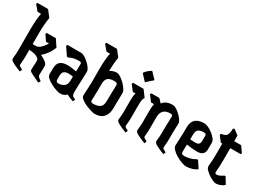

<svg xmlns="http://www.w3.org/2000/svg" viewBox="-54 -1373 2754 2033"><g transform="rotate(30 1322.5 -356.5)"><path d="M182 2Q118 -22 83.5 -41.5Q49 -61 49 -77Q49 -91 52.5 -120.5Q56 -150 56 -178V-447Q56 -507 60.5 -557.5Q65 -608 72 -639H29L-26 -704L-19 -720H111L170 -644Q163 -605 159 -555.5Q155 -506 155 -455V-319Q164 -316 180 -316Q212 -316 230 -327Q248 -338 268 -361Q280 -375 288.5 -387.5Q297 -400 302 -409H265L218 -478L225 -494H337L393 -409Q385 -390 373.5 -367.5Q362 -345 349 -328Q316 -283 288 -263Q324 -247 353 -225Q382 -203 382 -178Q382 -165 381.5 -145Q381 -125 380 -105.5Q379 -86 379 -74Q379 -57 390.5 -46Q402 -35 426 -19L410 7Q346 -23 312 -40.5Q278 -58 278 -73Q278 -86 279 -107Q280 -128 281 -151Q282 -174 282 -191Q282 -206 259.5 -221.5Q237 -237 187 -244L155 -248V-167Q155 -131 152 -103.5Q149 -76 149 -62Q149 -52 156.5 -46.5Q164 -41 194 -25ZM308 -422 304 -413Q306 -418 308 -422Z M826 -5Q802 -13 782 -21.5Q762 -30 744 -40Q730 -26 710.5 -17.5Q691 -9 666 -9Q649 -9 616.5 -20Q584 -31 550 -48.5Q516 -66 492.5 -87.5Q469 -109 469 -130Q469 -156 469.5 -176.5Q470 -197 470 -201Q470 -260 500.5 -284.5Q531 -309 586 -309Q614 -309 646 -305Q678 -301 698 -296Q699 -324 699.5 -349.5Q700 -375 700 -388Q700 -399 694 -404Q688 -409 672 -409Q633 -409 606 -403Q579 -397 555 -383H536L471 -478L479 -494H646Q666 -494 691.5 -478.5Q717 -463 742 -440Q767 -417 783 -393Q799 -369 799 -351Q799 -318 797 -273Q795 -228 793 -181.5Q791 -135 791 -97Q791 -67 801 -55.5Q811 -44 839 -33ZM568 -130Q568 -105 577 -98.5Q586 -92 599 -92Q640 -92 667.5 -113.5Q695 -135 695 -181Q695 -190 695.5 -203Q696 -216 696 -232Q685 -235 669 -236Q653 -237 640 -237Q604 -237 586 -221Q568 -205 568 -165Z M1091 -5Q1080 -5 1056.5 -11Q1033 -17 1005 -27.5Q977 -38 951 -52Q925 -66 908.5 -82Q892 -98 892 -114Q892 -145 895 -181.5Q898 -218 899 -279V-447Q899 -507 903.5 -557.5Q908 -608 915 -639H872L817 -704L824 -720H954L1013 -644Q1006 -609 1002.5 -565.5Q999 -522 998 -476Q1013 -486 1034.5 -493.5Q1056 -501 1081 -501Q1101 -501 1127.5 -483.5Q1154 -466 1179.5 -440.5Q1205 -415 1221.5 -389.5Q1238 -364 1238 -347Q1238 -332 1237.5 -301.5Q1237 -271 1236 -232Q1235 -193 1235 -152Q1235 -86 1198.5 -45.5Q1162 -5 1091 -5ZM994 -111Q994 -90 1026 -90Q1076 -90 1106 -110Q1136 -130 1136 -189Q1136 -248 1138 -297.5Q1140 -347 1140 -379Q1140 -396 1132.5 -403.5Q1125 -411 1101 -411Q1044 -411 1021 -388.5Q998 -366 998 -313V-254Q998 -205 996 -163.5Q994 -122 994 -111Z M1386 -561 1320 -632V-642Q1347 -678 1393 -705L1459 -636L1458 -624Q1438 -610 1420.5 -593Q1403 -576 1386 -561ZM1475 2Q1411 -22 1376.5 -41.5Q1342 -61 1342 -77Q1342 -91 1345.5 -120.5Q1349 -150 1349 -178V-321Q1349 -347 1351.5 -369.5Q1354 -392 1360 -409H1327L1274 -477L1281 -494H1409L1467 -416Q1455 -400 1451.5 -376Q1448 -352 1448 -315V-167Q1448 -131 1445 -103.5Q1442 -76 1442 -62Q1442 -52 1449.5 -46.5Q1457 -41 1487 -25Z M1704 0Q1640 -24 1605.5 -43.5Q1571 -63 1571 -79Q1571 -93 1574.5 -122.5Q1578 -152 1578 -180V-308Q1578 -328 1579.5 -358Q1581 -388 1586 -409H1549L1497 -478L1504 -494H1598Q1602 -494 1615.5 -480.5Q1629 -467 1643 -450Q1662 -476 1690.5 -488.5Q1719 -501 1746 -501H1767Q1787 -501 1811.5 -485Q1836 -469 1859.5 -446Q1883 -423 1898 -400.5Q1913 -378 1913 -364Q1913 -339 1911 -302Q1909 -265 1909 -242V-169Q1909 -133 1906 -105.5Q1903 -78 1903 -64Q1903 -54 1910.5 -48.5Q1918 -43 1948 -27L1936 0Q1872 -24 1837.5 -43.5Q1803 -63 1803 -79Q1803 -93 1806.5 -122.5Q1810 -152 1810 -180V-232Q1810 -264 1812 -305Q1814 -346 1814 -377Q1814 -397 1809 -404Q1804 -411 1787 -411Q1731 -411 1704 -382.5Q1677 -354 1677 -304V-169Q1677 -133 1674 -105.5Q1671 -78 1671 -64Q1671 -54 1678.5 -48.5Q1686 -43 1716 -27Z M2210 -7Q2186 -7 2151 -19.5Q2116 -32 2081.5 -52.5Q2047 -73 2024 -97.5Q2001 -122 2001 -146Q2001 -170 2004.5 -229Q2008 -288 2008 -370Q2008 -500 2150 -500Q2172 -500 2201 -486.5Q2230 -473 2257 -451.5Q2284 -430 2302 -407Q2320 -384 2320 -364V-282Q2320 -201 2230 -201Q2202 -201 2166 -204.5Q2130 -208 2102 -213Q2101 -180 2100.5 -153.5Q2100 -127 2100 -123Q2100 -107 2108 -100Q2116 -93 2137 -93Q2168 -93 2204.5 -102.5Q2241 -112 2270 -131H2285L2339 -49Q2320 -31 2282.5 -19Q2245 -7 2210 -7ZM2105 -338Q2105 -330 2104.5 -314Q2104 -298 2104 -278Q2133 -275 2171 -275Q2200 -275 2211.5 -289.5Q2223 -304 2223 -334V-388Q2223 -399 2217 -407Q2211 -415 2191 -415Q2151 -415 2128 -398.5Q2105 -382 2105 -338Z M2572 -8Q2557 -8 2531 -19.5Q2505 -31 2478 -49.5Q2451 -68 2432 -88.5Q2413 -109 2413 -128Q2413 -139 2414 -151Q2415 -163 2417 -182.5Q2419 -202 2420 -235Q2421 -268 2421 -321Q2421 -341 2421 -363Q2421 -385 2420 -409H2402L2351 -476L2358 -492Q2411 -498 2425 -524Q2439 -550 2439 -603L2456 -609L2517 -563Q2517 -545 2517 -528Q2517 -511 2517 -494H2602L2652 -424L2645 -409H2518Q2518 -373 2518 -340Q2518 -307 2518 -277Q2518 -219 2516.5 -188Q2515 -157 2513 -142Q2511 -127 2511 -114Q2511 -94 2532 -94Q2550 -94 2571 -103.5Q2592 -113 2610 -127H2624L2671 -49Q2657 -32 2627 -20Q2597 -8 2572 -8Z"/></g></svg>

Font: Jaini
Style: Regular
Weight: 400
Designer: Maithili Shingre, Girish Dalvi (Devanagari), Taresh Vohra (Latin)
Foundry: Ek Type
Version: Version 2.000; ttfautohint (v1.8.4.7-5d5b)